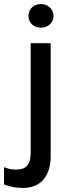

<svg xmlns="http://www.w3.org/2000/svg" viewBox="-52 -734 349 951"><path d="M150 -597C186 -597 213 -621 213 -655C213 -689 186 -714 150 -714C115 -714 89 -689 89 -655C89 -621 115 -597 150 -597ZM62 197C146 197 199 142 199 39V-520H100V20C100 86 76 106 25 106C3 106 -15 101 -32 94V179C-4 192 34 197 62 197Z"/></svg>

Font: Fixel Text Medium
Style: Regular
Weight: 500
Width: 4
Designer: AlfaBravo + MacPaw
Foundry: Kyrylo Tkachov, Marchela Mozhyna, Serhii Makarenko, Maria Weinstein, Zakhar Kryvoshyya
Version: Version 1.211